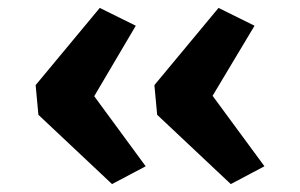

<svg xmlns="http://www.w3.org/2000/svg" viewBox="-20 -486 758 485"><path d="M70 -271 232 -466 323 -421 218 -243 348 -66 263 -21 77 -196ZM517 -244 648 -66 563 -21 377 -196 370 -271 532 -466 623 -421Z"/></svg>

Font: Joti One
Style: Regular
Weight: 400
Designer: Eduardo Rodriguez Tunni
Foundry: Eduardo Rodriguez Tunni
Version: Version 1.001